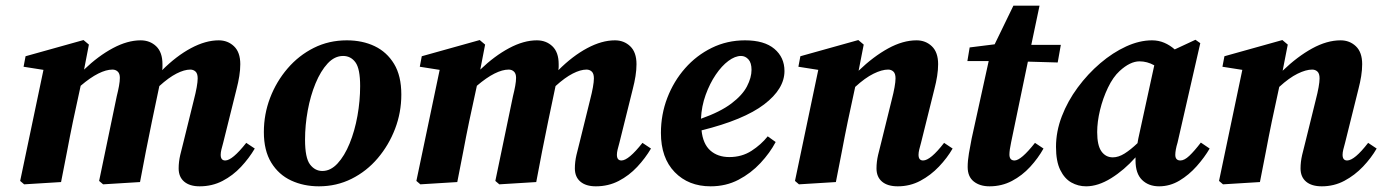

<svg xmlns="http://www.w3.org/2000/svg" viewBox="-20 -641 4867 676"><path d="M195 0 65 8 51 -4 133 -395 63 -406 70 -443 274 -500 293 -484 276 -396Q326 -444 377.5 -471.5Q429 -499 475 -499Q508 -499 530 -478Q552 -457 552 -415Q552 -410 552 -404.5Q552 -399 551 -394Q601 -444 652.5 -471.5Q704 -499 750 -499Q782 -499 804 -478Q826 -457 826 -415Q826 -395 822.5 -373Q819 -351 813 -328L766 -139Q762 -125 759.5 -114.5Q757 -104 757 -96Q757 -76 773 -76Q798 -76 847 -138L877 -118Q857 -84 828.5 -53.5Q800 -23 763.5 -4Q727 15 683 15Q648 15 628.5 -1.5Q609 -18 609 -48Q609 -71 614.5 -95Q620 -119 626 -141L663 -291Q669 -314 672.5 -333.5Q676 -353 676 -365Q676 -382 668.5 -389Q661 -396 650 -396Q629 -396 601.5 -382Q574 -368 541 -338L515 -214Q504 -161 493.5 -107.5Q483 -54 473 0L343 8L329 -4L391 -302Q396 -322 399 -338.5Q402 -355 402 -367Q402 -382 394.5 -389Q387 -396 376 -396Q354 -396 326 -382Q298 -368 264 -339L237 -214Q226 -161 216 -107.5Q206 -54 195 0Z M1103 15Q1049 15 1005 -5.5Q961 -26 935 -68.5Q909 -111 909 -176Q909 -239 931 -296.5Q953 -354 992.5 -400Q1032 -446 1085 -472.5Q1138 -499 1201 -499Q1256 -499 1299 -478.5Q1342 -458 1367.5 -416Q1393 -374 1393 -308Q1393 -245 1371 -187.5Q1349 -130 1310 -84Q1271 -38 1218 -11.5Q1165 15 1103 15ZM1115 -39Q1144 -39 1168.5 -65.5Q1193 -92 1211 -136Q1229 -180 1238.5 -233Q1248 -286 1248 -338Q1248 -399 1231.5 -421.5Q1215 -444 1188 -444Q1158 -444 1133.5 -417.5Q1109 -391 1091 -347.5Q1073 -304 1063.5 -252Q1054 -200 1054 -149Q1054 -85 1071.5 -62Q1089 -39 1115 -39Z M1590 0 1460 8 1446 -4 1528 -395 1458 -406 1465 -443 1669 -500 1688 -484 1671 -396Q1721 -444 1772.5 -471.5Q1824 -499 1870 -499Q1903 -499 1925 -478Q1947 -457 1947 -415Q1947 -410 1947 -404.5Q1947 -399 1946 -394Q1996 -444 2047.5 -471.5Q2099 -499 2145 -499Q2177 -499 2199 -478Q2221 -457 2221 -415Q2221 -395 2217.5 -373Q2214 -351 2208 -328L2161 -139Q2157 -125 2154.5 -114.5Q2152 -104 2152 -96Q2152 -76 2168 -76Q2193 -76 2242 -138L2272 -118Q2252 -84 2223.5 -53.5Q2195 -23 2158.5 -4Q2122 15 2078 15Q2043 15 2023.5 -1.5Q2004 -18 2004 -48Q2004 -71 2009.5 -95Q2015 -119 2021 -141L2058 -291Q2064 -314 2067.5 -333.5Q2071 -353 2071 -365Q2071 -382 2063.5 -389Q2056 -396 2045 -396Q2024 -396 1996.5 -382Q1969 -368 1936 -338L1910 -214Q1899 -161 1888.5 -107.5Q1878 -54 1868 0L1738 8L1724 -4L1786 -302Q1791 -322 1794 -338.5Q1797 -355 1797 -367Q1797 -382 1789.5 -389Q1782 -396 1771 -396Q1749 -396 1721 -382Q1693 -368 1659 -339L1632 -214Q1621 -161 1611 -107.5Q1601 -54 1590 0Z M2589 -444Q2568 -444 2544.5 -426.5Q2521 -409 2500 -378Q2479 -347 2464.5 -307Q2450 -267 2448 -223Q2516 -247 2555 -276.5Q2594 -306 2610 -337Q2626 -368 2626 -395Q2626 -420 2615 -432Q2604 -444 2589 -444ZM2482 15Q2404 15 2355.5 -35Q2307 -85 2307 -173Q2307 -238 2329.5 -296.5Q2352 -355 2392 -400.5Q2432 -446 2486 -472.5Q2540 -499 2603 -499Q2671 -499 2706.5 -469Q2742 -439 2742 -391Q2742 -328 2670.5 -273.5Q2599 -219 2450 -182Q2455 -134 2481 -111Q2507 -88 2548 -88Q2592 -88 2626 -110Q2660 -132 2683 -161L2711 -141Q2691 -103 2657.5 -67Q2624 -31 2580 -8Q2536 15 2482 15Z M2923 0 2793 8 2779 -4 2861 -395 2791 -406 2798 -443 3002 -500 3021 -484 3003 -392Q3055 -442 3107 -470.5Q3159 -499 3207 -499Q3239 -499 3261 -478Q3283 -457 3283 -415Q3283 -395 3279.5 -373Q3276 -351 3270 -328L3223 -139Q3219 -125 3216.5 -114.5Q3214 -104 3214 -96Q3214 -76 3230 -76Q3256 -76 3304 -138L3334 -118Q3315 -85 3286 -54.5Q3257 -24 3220.5 -4.5Q3184 15 3141 15Q3105 15 3085.5 -1.5Q3066 -18 3066 -48Q3066 -71 3071.5 -95Q3077 -119 3083 -141L3120 -291Q3126 -314 3129.5 -333.5Q3133 -353 3133 -365Q3133 -382 3125.5 -389Q3118 -396 3107 -396Q3085 -396 3055.5 -381.5Q3026 -367 2991 -335L2965 -214Q2954 -161 2944 -107.5Q2934 -54 2923 0Z M3401 -153 3461 -426H3386L3394 -474L3482 -485L3548 -621H3640L3611 -483H3715L3704 -421L3599 -424L3540 -140Q3534 -112 3534 -97Q3534 -76 3552 -76Q3575 -76 3624 -138L3654 -118Q3635 -84 3607 -53.5Q3579 -23 3543 -4Q3507 15 3464 15Q3430 15 3408.5 -2Q3387 -19 3387 -53Q3387 -75 3391.5 -101.5Q3396 -128 3401 -153Z M3843 -176Q3843 -129 3858 -108Q3873 -87 3898 -87Q3918 -87 3939.5 -100.5Q3961 -114 3985 -137Q3986 -142 3986.5 -146Q3987 -150 3988 -154L4044 -411Q4019 -425 3992 -425Q3959 -425 3922 -391Q3899 -370 3881 -332.5Q3863 -295 3853 -253.5Q3843 -212 3843 -176ZM4061 15Q4024 15 4001 -7.5Q3978 -30 3978 -76Q3978 -79 3978 -82Q3978 -85 3978 -87Q3938 -42 3892 -13.5Q3846 15 3804 15Q3776 15 3752 1.5Q3728 -12 3713 -42.5Q3698 -73 3698 -124Q3698 -178 3718.5 -231.5Q3739 -285 3774.5 -333Q3810 -381 3854 -418.5Q3898 -456 3945 -477.5Q3992 -499 4036 -499Q4059 -499 4079 -490.5Q4099 -482 4116 -467L4189 -501L4206 -489L4126 -139Q4122 -126 4120 -115Q4118 -104 4118 -96Q4118 -76 4136 -76Q4150 -76 4167.5 -92.5Q4185 -109 4208 -139L4239 -118Q4221 -87 4193.5 -56Q4166 -25 4132.5 -5Q4099 15 4061 15Z M4416 0 4286 8 4272 -4 4354 -395 4284 -406 4291 -443 4495 -500 4514 -484 4496 -392Q4548 -442 4600 -470.5Q4652 -499 4700 -499Q4732 -499 4754 -478Q4776 -457 4776 -415Q4776 -395 4772.5 -373Q4769 -351 4763 -328L4716 -139Q4712 -125 4709.5 -114.5Q4707 -104 4707 -96Q4707 -76 4723 -76Q4749 -76 4797 -138L4827 -118Q4808 -85 4779 -54.5Q4750 -24 4713.5 -4.5Q4677 15 4634 15Q4598 15 4578.5 -1.5Q4559 -18 4559 -48Q4559 -71 4564.5 -95Q4570 -119 4576 -141L4613 -291Q4619 -314 4622.5 -333.5Q4626 -353 4626 -365Q4626 -382 4618.5 -389Q4611 -396 4600 -396Q4578 -396 4548.5 -381.5Q4519 -367 4484 -335L4458 -214Q4447 -161 4437 -107.5Q4427 -54 4416 0Z"/></svg>

Font: Source Serif Pro
Style: Bold Italic
Weight: 700
Italic angle: -12°
Designer: Frank Grießhammer
Foundry: Adobe Systems Incorporated
Version: Version 3.001;hotconv 1.0.111;makeotfexe 2.5.65597